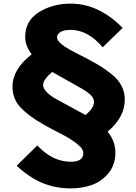

<svg xmlns="http://www.w3.org/2000/svg" viewBox="-20 -839 753 1060"><path d="M499 -276Q499 -299 476 -319Q462 -331 449 -339Q443 -343 431 -350Q419 -357 417 -358L268 -442Q218 -399 218 -370Q218 -333 292 -291L452 -204Q499 -243 499 -276ZM669 -290Q669 -192 574 -112Q617 -61 617 4Q617 71 579 117Q541 163 487.5 182Q434 201 371 201Q287 201 215 171.5Q143 142 72 76L186 -36Q270 54 371 54Q440 54 440 6Q440 -9 426 -26Q395 -58 336 -90Q319 -99 277.5 -120.5Q236 -142 215 -155Q140 -197 94.5 -244.5Q49 -292 49 -361Q49 -457 155 -539Q119 -586 119 -635Q119 -724 194.5 -771.5Q270 -819 371 -819Q525 -819 657 -685L547 -578Q465 -674 371 -674Q332 -674 313.5 -662Q295 -650 295 -634Q295 -610 337 -582Q358 -568 395 -549Q406 -543 429 -531.5Q452 -520 463 -514Q508 -490 534 -474Q560 -458 596.5 -429Q633 -400 651 -365Q669 -330 669 -290Z"/></svg>

Font: Sinkin Sans 700 Bold
Style: Bold
Weight: 700
Designer: Keith Bates
Foundry: K-Type
Version: Sinkin Sans (version 1.0)  by Keith Bates   •   © 2014   www